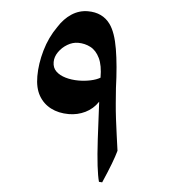

<svg xmlns="http://www.w3.org/2000/svg" viewBox="-50 -720 675 767"><g transform="rotate(5 287.5 -337.0)"><path d="M388 1 375 0Q369 -22 364 -63.5Q359 -105 355.5 -168.5Q352 -232 348 -319Q328 -289 297 -274Q266 -259 231 -259Q190 -259 159 -275Q128 -291 110.5 -321.5Q93 -352 93 -399Q93 -449 108.5 -503Q124 -557 155 -601Q177 -636 207 -655.5Q237 -675 272 -675Q331 -675 362 -632Q385 -600 396 -534.5Q407 -469 410 -379Q412 -351 414.5 -319.5Q417 -288 421 -255.5Q425 -223 429.5 -191Q434 -159 438 -130Q432 -108 420 -76.5Q408 -45 388 1ZM258 -396Q283 -396 306.5 -401Q330 -406 345 -415Q345 -464 331 -493Q317 -522 294 -534Q271 -546 244 -546Q222 -546 201 -533.5Q180 -521 166.5 -501.5Q153 -482 153 -461Q153 -438 167.5 -424Q182 -410 206 -403Q230 -396 258 -396Z"/></g></svg>

Font: Noto Nastaliq Urdu Medium
Style: Regular
Weight: 500
Designer: Monotype Design Team (Patrick Giasson: type design, Kamal Mansour: OpenType code, Glenda Bellarosa). Updated by Simon Co
Foundry: Monotype Imaging Inc., Simon Cozens
Version: Version 3.007